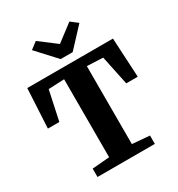

<svg xmlns="http://www.w3.org/2000/svg" viewBox="-225 -1129 1178 1272"><g transform="rotate(-30 364.5 -492.5)"><path d="M277.5 -75V-671.5L156.5 -666L108.5 -442H21L37 -743H692.5L708.5 -442H620.5L573.5 -666L451.5 -671.5V-75L584 -64V0H145.5V-64ZM324.5 -798.5 189.5 -945 242 -985 370.5 -887.5 499 -985 552 -944 416.5 -798.5Z"/></g></svg>

Font: Merriweather 24pt Black
Style: Regular
Weight: 900
Designer: Eben Sorkin
Foundry: Eben Sorkin
Version: Version 2.100